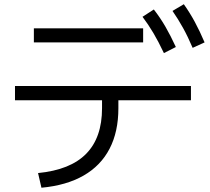

<svg xmlns="http://www.w3.org/2000/svg" viewBox="-20 -838 978 894"><path d="M381.3 -122.1C332.2 -71.9 257.5 -42 157.2 -32.2L172.9 36.1C250.3 29 315.8 10.1 369.1 -20.5C422.5 -51.1 462.9 -92.8 490.2 -145.5C517.6 -198.2 531.2 -261.1 531.2 -334V-371.1H869.1V-437.5H49.8V-371.1H455.1V-334C455.1 -242.8 430.5 -172.2 381.3 -122.1ZM137.7 -706.1V-640.6H646.5V-706.1ZM694.3 -684.1C710 -657.7 726.2 -626.6 743.2 -590.8L798.8 -619.1C782.6 -654.3 766.4 -685.7 750.5 -713.4C734.5 -741 716.5 -767.9 696.3 -793.9L643.6 -759.8C661.8 -735.7 678.7 -710.4 694.3 -684.1ZM832 -708.5C847 -681.5 862 -650.4 877 -615.2L932.6 -640.6C917.6 -675.8 902.5 -707.5 887.2 -735.8C871.9 -764.2 854.8 -791.7 835.9 -818.4L783.2 -787.1C800.8 -761.7 817.1 -735.5 832 -708.5Z"/></svg>

Font: Pretendard Variable
Style: Regular
Weight: 400
Designer: Base glyphs from Inter by Rasmus Andersson; Hangeul glyphs from Noto Sans CJK(Source Han Sans) by Jang Soo-young and Kan
Foundry: Kil Hyung-jin
Version: Version 1.309;Glyphs 3.2 (3225)